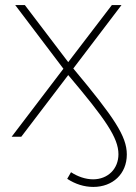

<svg xmlns="http://www.w3.org/2000/svg" viewBox="-20 -539 538 757"><path d="M26 0H64L249 -243C395 -70 447 4 447 69C447 127 405 168 347 168C317 168 286 157 260 140L245 166C277 187 312 198 348 198C424 198 480 147 480 70C480 -2 430 -76 269 -269L459 -519H421L249 -294L78 -519H40L230 -268Z"/></svg>

Font: Chess Sans ExtraLight
Style: Regular
Weight: 275
Designer: Wolf Bōese
Foundry: Wolf Bōese
Version: Version 7.223;Glyphs 3.3 (3306)